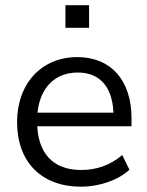

<svg xmlns="http://www.w3.org/2000/svg" viewBox="-20 -703 562 732"><path d="M289.2 8.8C357.8 8.8 430.4 -15.7 473.5 -55.9L446.1 -111.8C398 -71.6 346.1 -54.9 289.2 -54.9C181.4 -54.9 121.6 -119.6 121.6 -239.2V-245.1C121.6 -351 176.5 -426.5 276.5 -426.5C365.7 -426.5 412.7 -364.7 412.7 -260.8L428.4 -273.5H105.9V-221.6H481.4V-252C481.4 -397.1 402.9 -485.3 274.5 -485.3C139.2 -485.3 45.1 -385.3 45.1 -237.3C45.1 -85.3 138.2 8.8 289.2 8.8ZM229.4 -597.1H319.6V-683.3H229.4Z"/></svg>

Font: LL Pando Sans
Style: Regular
Weight: 400
Designer: Joshua Smith
Foundry: Joshua Smith
Version: Version 1.000;Glyphs 3.2.1 (3258)